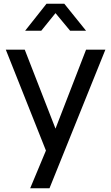

<svg xmlns="http://www.w3.org/2000/svg" viewBox="-20 -804 593 1024"><path d="M225 -1 11 -539H112L276 -118L439 -539H542L244 200H141ZM228 -784H323L439 -640H354L276 -734L200 -640H114Z"/></svg>

Font: BLUETTI 2.0 Normal
Style: Normal
Weight: 400
Designer: Stijn de Vries
Foundry: tokotype
Version: Version 2.005;October 31, 2023;FontCreator 14.0.0.2814 64-bi